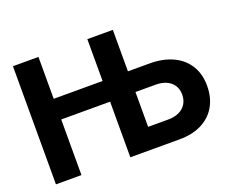

<svg xmlns="http://www.w3.org/2000/svg" viewBox="-117 -919 1331 1111"><g transform="rotate(-20 548.5 -364.0)"><path d="M52.3 -727.5H209.4V-469.7H577.9V-342.4H209.4V0H52.3ZM800.6 -472.1Q883.1 -472.1 943.8 -443.6Q1004.4 -415.1 1037 -362.2Q1069.5 -309.2 1069.5 -237.9Q1069.5 -165.3 1038.7 -111.7Q1007.9 -58 950.3 -29Q892.8 0 814.6 0H510.4V-727.5H667.4V-130.3H792Q829.8 -130.3 857.9 -143.5Q886 -156.6 901.3 -181.3Q916.6 -206 916.6 -239.1Q916.6 -271.2 901.3 -295.2Q886 -319.1 857.9 -331.9Q829.8 -344.7 792 -344.7H610.4V-472.1Z"/></g></svg>

Font: Intratopia Thin
Style: Regular
Weight: 100
Designer: Rasmus Andersson
Foundry: rsms
Version: Version 3.000;Glyphs 3.2.3 (3260)